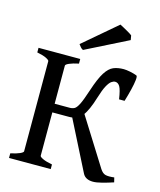

<svg xmlns="http://www.w3.org/2000/svg" viewBox="-125 -940 864 1036"><g transform="rotate(15 307.0 -422.5)"><path d="M23.4 0V-25.9Q56.2 -32.7 74.5 -41Q92.8 -49.3 92.8 -55.7V-559.1Q92.8 -564.9 75.7 -573.7Q58.6 -582.5 23.4 -589.4V-615.2H256.3V-589.4Q223.6 -582.5 204.6 -574.2Q185.5 -565.9 185.5 -559.1V-55.7Q185.5 -49.8 203.1 -41.3Q220.7 -32.7 256.3 -25.9V0ZM493.7 6.8Q451.2 6.8 436 -22.9L291.5 -308.6L340.3 -357.9L520 -71.3Q533.7 -49.8 550.3 -45.7Q566.9 -41.5 599.1 -45.4L605.5 -19.5Q573.2 -8.8 543 -1Q512.7 6.8 493.7 6.8ZM515.1 -459Q507.3 -511.2 497.1 -528.3Q486.8 -545.4 470.7 -545.4Q460.9 -545.4 449.7 -537.4Q438.5 -529.3 426 -506.3Q413.6 -483.4 399.9 -438.5Q377 -362.8 351.6 -330.3Q326.2 -297.9 279.8 -297.9H172.9V-346.2H269Q284.7 -346.2 295.9 -352.3Q307.1 -358.4 319.6 -383.3Q332 -408.2 350.6 -465.3Q373.5 -535.6 395 -569.3Q416.5 -603 440.9 -613Q465.3 -623 497.6 -623Q511.7 -623 533.7 -618.7Q555.7 -614.3 571.8 -607.9Q577.6 -605.5 575.2 -583Q572.8 -560.5 564.7 -527.3Q556.6 -494.1 545.9 -459ZM257.8 -666Q249.5 -669.9 243.7 -676.8Q237.8 -683.6 231.9 -691.9L418 -850.6Q424.8 -847.2 439.7 -839.1Q454.6 -831.1 469 -822.5Q483.4 -814 488.8 -809.1L493.2 -784.2Z"/></g></svg>

Font: Gentium Book Plus
Style: Regular
Weight: 400
Designer: Victor Gaultney, Annie Olsen, Iska Routamaa, Becca Hirsbrunner
Foundry: SIL International
Version: Version 6.101